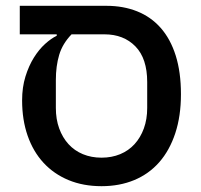

<svg xmlns="http://www.w3.org/2000/svg" viewBox="-20 -628 690 660"><path d="M48 -608H346Q404 -608 451.5 -589Q499 -570 532.5 -532Q566 -494 584 -437Q602 -380 602 -304Q602 -229 582.5 -170Q563 -111 527.5 -70.5Q492 -30 441.5 -9Q391 12 329 12Q266 12 215.5 -9Q165 -30 129.5 -68.5Q94 -107 75 -161.5Q56 -216 56 -283Q56 -328 67.5 -365Q79 -402 96.5 -430Q114 -458 135 -477Q156 -496 175 -505V-510H48ZM329 -86Q364 -86 393 -98Q422 -110 442.5 -132.5Q463 -155 474.5 -186.5Q486 -218 486 -257V-346Q486 -427 445.5 -468.5Q405 -510 339 -510H226Q195 -478 183.5 -439.5Q172 -401 172 -353V-257Q172 -218 183.5 -186.5Q195 -155 215.5 -132.5Q236 -110 265 -98Q294 -86 329 -86Z"/></svg>

Font: IBM Plex Sans Hebrew Medm
Style: Regular
Weight: 500
Designer: Mike Abbink, Paul van der Laan, Pieter van Rosmalen, Yanek Iontef
Foundry: Bold Monday
Version: Version 1.3